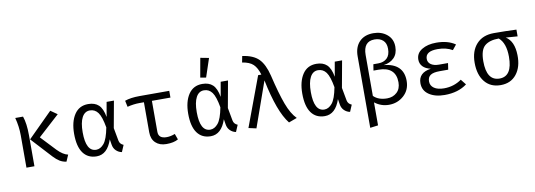

<svg xmlns="http://www.w3.org/2000/svg" viewBox="-71 -1292 5541 1989"><g transform="rotate(-10 2700.0 -298.0)"><path d="M457 -538 527 -489 303 -285 450 -129Q508 -69 561 -58L531 11Q491 5 461 -13.5Q431 -32 398 -67L200 -282ZM169 -527Q196 -451 196 -325V0H112V-340Q112 -433 87 -527Z M855 -538Q925 -538 965 -500.5Q1005 -463 1021 -373L1048 -527H1125L1074 -246L1099 -110Q1106 -73 1144 -58L1114 13Q1080 7 1054 -18Q1028 -43 1022 -83L1013 -139Q963 11 850 11Q758 11 708.5 -57Q659 -125 659 -259Q659 -385 709.5 -461.5Q760 -538 855 -538ZM861 -470Q807 -470 778 -415.5Q749 -361 749 -259Q749 -57 857 -57Q902 -57 939 -101.5Q976 -146 999 -267Q979 -382 946.5 -426Q914 -470 861 -470Z M1686 -77 1708 -16Q1662 11 1583 11Q1512 11 1470 -29Q1428 -69 1428 -140V-456H1383Q1319 -456 1253 -439L1239 -505Q1300 -527 1395 -527H1707V-456H1512V-130Q1512 -59 1598 -59Q1639 -59 1686 -77Z M2083 -808 2172 -791 2107 -596 2047 -606ZM2055 -538Q2125 -538 2165 -500.5Q2205 -463 2221 -373L2248 -527H2325L2274 -246L2299 -110Q2306 -73 2344 -58L2314 13Q2280 7 2254 -18Q2228 -43 2222 -83L2213 -139Q2163 11 2050 11Q1958 11 1908.5 -57Q1859 -125 1859 -259Q1859 -385 1909.5 -461.5Q1960 -538 2055 -538ZM2061 -470Q2007 -470 1978 -415.5Q1949 -361 1949 -259Q1949 -57 2057 -57Q2102 -57 2139 -101.5Q2176 -146 2199 -267Q2179 -382 2146.5 -426Q2114 -470 2061 -470Z M2642 -527H2676Q2654 -601 2616.5 -637Q2579 -673 2501 -685L2514 -751Q2629 -735 2685.5 -678Q2742 -621 2772 -499Q2818 -304 2860 -191Q2902 -78 2959 -21L2872 11Q2766 -121 2697 -462L2529 13L2448 -5Z M3255 -538Q3325 -538 3365 -500.5Q3405 -463 3421 -373L3448 -527H3525L3474 -246L3499 -110Q3506 -73 3544 -58L3514 13Q3480 7 3454 -18Q3428 -43 3422 -83L3413 -139Q3363 11 3250 11Q3158 11 3108.5 -57Q3059 -125 3059 -259Q3059 -385 3109.5 -461.5Q3160 -538 3255 -538ZM3261 -470Q3207 -470 3178 -415.5Q3149 -361 3149 -259Q3149 -57 3257 -57Q3302 -57 3339 -101.5Q3376 -146 3399 -267Q3379 -382 3346.5 -426Q3314 -470 3261 -470Z M3942 -404Q4147 -383 4147 -202Q4147 -107 4081.5 -48Q4016 11 3925 11Q3842 11 3775 -41V201L3691 212V-540Q3691 -637 3744.5 -692.5Q3798 -748 3892 -748Q3977 -748 4035 -700Q4093 -652 4093 -571Q4093 -496 4050.5 -454Q4008 -412 3942 -404ZM3917 -58Q3979 -58 4020 -96Q4061 -134 4061 -202Q4061 -283 4015 -324.5Q3969 -366 3881 -366H3827L3837 -431H3890Q3946 -431 3980.5 -463.5Q4015 -496 4015 -563Q4015 -622 3981.5 -652Q3948 -682 3893 -682Q3775 -682 3775 -539V-109Q3826 -58 3917 -58Z M4591 -241H4501Q4434 -241 4404 -220.5Q4374 -200 4374 -155Q4374 -110 4412 -84Q4450 -58 4516 -58Q4620 -58 4701 -116L4746 -59Q4654 11 4510 11Q4410 11 4346.5 -32Q4283 -75 4283 -152Q4283 -263 4415 -282Q4361 -294 4332.5 -324Q4304 -354 4304 -397Q4304 -464 4364.5 -501Q4425 -538 4516 -538Q4639 -538 4716 -484L4674 -432Q4609 -470 4519 -470Q4391 -470 4391 -389Q4391 -352 4422 -330.5Q4453 -309 4507 -309H4601Z M5359 -527V-456L5236 -465Q5321 -412 5324 -265Q5327 -141 5267 -65Q5207 11 5100 11Q4993 11 4933 -63Q4873 -137 4873 -263Q4873 -387 4939 -459.5Q5005 -532 5122 -532Q5249 -532 5359 -527ZM5100 -58Q5234 -58 5234 -264Q5234 -407 5163 -468Q5065 -468 5014.5 -425Q4964 -382 4964 -263Q4964 -58 5100 -58Z"/></g></svg>

Font: Fira Mono
Style: Regular
Weight: 400
Designer: Carrois Corporate & Edenspiekermann AG
Foundry: Carrois Corporate GbR & Edenspiekermann AG
Version: Version 3.206;PS 003.206;hotconv 1.0.70;makeotf.lib2.5.58329